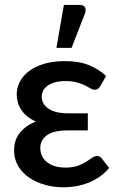

<svg xmlns="http://www.w3.org/2000/svg" viewBox="-20 -772 496 798"><path d="M433.5 -74Q415 -51.5 392.2 -36.2Q369.5 -21 344.8 -11.5Q320 -2 294.5 2.2Q269 6.5 245.5 6.5Q204 6.5 166.5 -4Q129 -14.5 100.5 -34.2Q72 -54 55.2 -82.5Q38.5 -111 38.5 -147.5Q38.5 -190.5 63.2 -220.8Q88 -251 129 -267Q107.5 -276.5 92.2 -289.2Q77 -302 67.5 -317Q58 -332 53.8 -347.8Q49.5 -363.5 49.5 -379Q49.5 -406.5 62.2 -431.8Q75 -457 100.2 -476.2Q125.5 -495.5 163.2 -506.8Q201 -518 251.5 -518Q309 -518 350.8 -500.8Q392.5 -483.5 421 -456L397 -414.5Q391 -405 385.8 -402Q380.5 -399 373 -399Q365.5 -399 356.5 -404.5Q347.5 -410 333.8 -416.8Q320 -423.5 300.5 -429.2Q281 -435 253 -435Q228 -435 209.5 -430Q191 -425 178.5 -416.2Q166 -407.5 159.8 -395.5Q153.5 -383.5 153.5 -369.5Q153.5 -339.5 182 -320.2Q210.5 -301 262.5 -301H345V-230H262.5Q203.5 -230 175.5 -210.2Q147.5 -190.5 147.5 -156.5Q147.5 -139 154.5 -124.2Q161.5 -109.5 175 -98.5Q188.5 -87.5 207.8 -81.5Q227 -75.5 251.5 -75.5Q283 -75.5 303.5 -83Q324 -90.5 338.2 -99.5Q352.5 -108.5 362.5 -116Q372.5 -123.5 383 -123.5Q396 -123.5 403 -113.5ZM214.5 -573 245.5 -751.5H312Q327.5 -751.5 333 -741.8Q338.5 -732 333 -715.5L277.5 -573Z"/></svg>

Font: Lato SemiBold
Style: Regular
Weight: 600
Designer: Lukasz Dziedzic with Adam Twardoch and Botio Nikoltchev
Foundry: tyPoland Lukasz Dziedzic
Version: Version 2.015; 2015-08-06; http://www.latofonts.com/